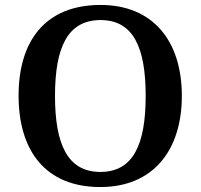

<svg xmlns="http://www.w3.org/2000/svg" viewBox="-20 -745 810 775"><path d="M385 10C597 10 714 -137 714 -358C714 -580 597 -725 386 -725C163 -725 55 -580 55 -359C55 -137 163 10 385 10ZM385 -51C252 -51 202 -164 202 -358C202 -552 252 -664 386 -664C519 -664 568 -552 568 -358C568 -164 519 -51 385 -51Z"/></svg>

Font: Noto Serif Ethiopic SemiBold
Style: Regular
Weight: 600
Designer: Monotype Design Team
Foundry: Monotype Imaging Inc.
Version: Version 2.102